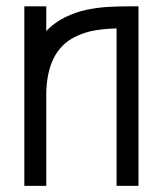

<svg xmlns="http://www.w3.org/2000/svg" viewBox="-20 -603 526 620"><path d="M391.6 -582.5H427.2V-2.9H356.4V-511.2Q323.2 -510.7 288.1 -505.1Q252.9 -499.5 221.2 -483.4Q131.3 -438 129.4 -299.8V-2.9H58.6V-582.5H129.4V-502.9Q154.8 -529.3 188.5 -546.4Q223.6 -564 260.3 -571.5Q296.9 -579.1 331.1 -580.8Q365.2 -582.5 391.6 -582.5Z"/></svg>

Font: Greenwashing Machine
Style: Regular
Weight: 400
Designer: Tup Wanders
Foundry: Free font, DO NOT SELL
Version: Version 1.00;August 10, 2023;FontCreator 11.5.0.2430 64-bit